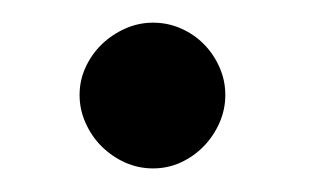

<svg xmlns="http://www.w3.org/2000/svg" viewBox="-20 -129 290 166"><path d="M112.3 -109.4Q125 -109.4 136.2 -104.5Q147.5 -99.6 156 -91.1Q164.6 -82.5 169.7 -71Q174.8 -59.6 174.8 -46.9Q174.8 -34.2 169.7 -22.7Q164.6 -11.2 156 -2.4Q147.5 6.3 136.2 11.5Q125 16.6 112.3 16.6Q99.6 16.6 88.1 11.5Q76.7 6.3 67.9 -2.4Q59.1 -11.2 54 -22.7Q48.8 -34.2 48.8 -46.9Q48.8 -59.6 54 -70.8Q59.1 -82 67.9 -90.6Q76.7 -99.1 88.1 -104.2Q99.6 -109.4 112.3 -109.4Z"/></svg>

Font: Unique
Style: Regular
Weight: 400
Designer: Anna Pocius (aka Artmaker)
Foundry: Anna Pocius
Version: Version 1.000 2013 initial release